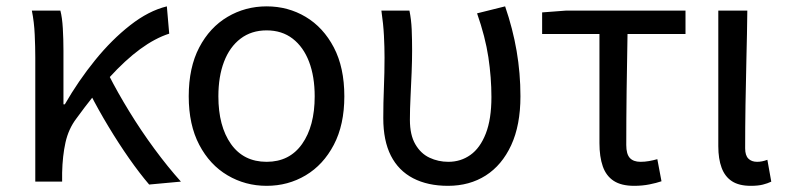

<svg xmlns="http://www.w3.org/2000/svg" viewBox="-20 -577 2502 610"><path d="M92.1 0V-394.4Q92.1 -427.2 90.3 -466.9Q88.6 -506.5 81.2 -543.4H171.8Q177.6 -521.5 179.6 -486.8Q181.6 -452.1 181.6 -416V-245.6H186Q229.2 -320.6 282.2 -385.9Q335.2 -451.2 393.7 -496.9Q452.2 -542.7 510.1 -556.8L517.6 -470.1Q472.6 -455.6 425.2 -420.9Q377.9 -386.1 327.8 -331.2Q277.6 -276.2 222.4 -200.1Q197.7 -167.5 188.1 -124.6Q178.6 -81.7 177.4 -28.3V0ZM453.9 9.3Q423.7 -26 390.3 -73.6Q357 -121.2 324.7 -174.8Q292.3 -228.5 265.7 -280.6L326 -337.7Q353.2 -284.1 390.5 -223.2Q427.8 -162.2 470.6 -104.1Q513.4 -46 554.8 0Z M827.1 13.4Q759.4 13.4 702.9 -20Q646.4 -53.3 613 -117Q579.6 -180.6 579.6 -271Q579.6 -362.5 613 -426.3Q646.4 -490 702.9 -523.4Q759.4 -556.8 827.1 -556.8Q895.2 -556.8 951.2 -523.4Q1007.2 -490 1040.6 -426.3Q1074 -362.5 1074 -271Q1074 -180.6 1040.6 -117Q1007.2 -53.3 951.2 -20Q895.2 13.4 827.1 13.4ZM827.1 -62.9Q899.7 -62.9 939.7 -119.5Q979.8 -176.2 979.8 -271Q979.8 -333.8 961.9 -380.8Q944 -427.8 909.8 -454.2Q875.7 -480.5 827.1 -480.5Q778.8 -480.5 744.2 -454.2Q709.6 -427.8 691.7 -380.8Q673.8 -333.8 673.8 -271Q673.8 -176.2 713.8 -119.5Q753.9 -62.9 827.1 -62.9Z M1403.3 13.4Q1338.8 13.4 1292.5 -10.7Q1246.1 -34.8 1221.9 -82.3Q1197.7 -129.9 1197.7 -201.7Q1197.7 -250 1199.7 -298.3Q1201.7 -346.5 1201.7 -394.4Q1201.7 -427.2 1199.8 -463.9Q1197.9 -500.7 1191.7 -543.4H1280.8Q1286.6 -515 1288 -483.6Q1289.3 -452.1 1289.3 -416Q1289.3 -386.1 1287.8 -347.4Q1286.3 -308.8 1284.3 -269.5Q1282.3 -230.2 1282.3 -196.5Q1282.3 -148.1 1299.6 -118.6Q1316.8 -89 1344.6 -76Q1372.5 -62.9 1404.5 -62.9Q1443.9 -62.9 1474.6 -84.8Q1505.4 -106.7 1523.3 -152.4Q1541.3 -198.2 1541.3 -268.8Q1541.3 -330.4 1531.6 -395.2Q1521.8 -460.1 1495.7 -534.6L1584.8 -556.8Q1609.3 -485.7 1621.4 -414.9Q1633.5 -344.2 1633.5 -271.3Q1633.5 -179.2 1604.1 -115.7Q1574.7 -52.2 1523.2 -19.4Q1471.7 13.4 1403.3 13.4Z M1994.8 13.4Q1953.9 13.4 1929.8 -2.4Q1905.7 -18.1 1895.1 -48.5Q1884.5 -78.8 1884.5 -122.3V-469H1702.4V-537.6L1779.5 -543.4H2157.9V-469H1973.7Q1971.9 -377.1 1970.8 -287.7Q1969.7 -198.3 1969.7 -116.3Q1969.7 -87.6 1981 -75.2Q1992.3 -62.9 2015 -62.9Q2028.5 -62.9 2041.7 -65.2Q2054.9 -67.5 2068.4 -71.3L2081.6 -1.1Q2065.8 4.4 2043.1 8.9Q2020.4 13.4 1994.8 13.4Z M2365.3 13.4Q2327.9 13.4 2305.5 -1.2Q2283 -15.9 2272.6 -44.1Q2262.1 -72.3 2262.1 -112.4V-543.4H2354.3Q2353.5 -469.8 2351.5 -393.9Q2349.6 -318 2348.5 -244.8Q2347.4 -171.5 2347.4 -105.8Q2347.4 -83.3 2357.6 -73.1Q2367.7 -62.9 2385.4 -62.9Q2393 -62.9 2400.9 -64.4Q2408.8 -65.9 2418 -69.3L2430.4 0.1Q2418.8 5.7 2403.7 9.5Q2388.6 13.4 2365.3 13.4Z"/></svg>

Font: Shanggu Sans SC VF
Style: Regular
Weight: 250
Designer: GuiWonder
Version: Version 1.021